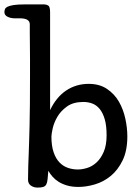

<svg xmlns="http://www.w3.org/2000/svg" viewBox="-73 -838 625 870"><path d="M154 -339Q182 -398 227 -428Q272 -458 329 -458Q378 -458 412 -435Q446 -412 466 -377Q486 -342 495 -300Q504 -258 504 -220Q504 -155 482.5 -111Q461 -67 428.5 -40.5Q396 -14 357 -2.5Q318 9 283 9Q253 9 231 2.5Q209 -4 193 -14Q177 -24 165.5 -37Q154 -50 146 -64Q144 -40 142.5 -25Q141 -10 136.5 -2Q132 6 123 9Q114 12 97 12Q80 12 67 3Q54 -6 54 -24Q54 -57 55 -84Q56 -111 57 -138.5Q58 -166 59 -197.5Q60 -229 61 -270.5Q62 -312 62.5 -367.5Q63 -423 63 -498Q63 -533 63 -568.5Q63 -604 62.5 -635Q62 -666 62 -690.5Q62 -715 62 -728Q62 -755 17 -755H-7Q-24 -755 -38.5 -762Q-53 -769 -53 -783Q-53 -790 -50.5 -796.5Q-48 -803 -39 -807.5Q-30 -812 -12 -815Q6 -818 38 -818H128Q137 -818 145.5 -813Q154 -808 154 -782ZM160 -219Q160 -177 170 -148Q180 -119 196.5 -102Q213 -85 234.5 -77.5Q256 -70 280 -70Q299 -70 322 -77Q345 -84 364.5 -102Q384 -120 397 -150Q410 -180 410 -225Q410 -269 401.5 -298Q393 -327 378.5 -344.5Q364 -362 345 -369Q326 -376 305 -376Q259 -376 230.5 -355.5Q202 -335 186.5 -308Q171 -281 165.5 -255Q160 -229 160 -219Z"/></svg>

Font: Life Savers ExtraBold
Style: Regular
Weight: 800
Designer: Pablo Impallari, Rodrigo Fuenzalida, Brenda Gallo
Foundry: Pablo Impallari, Rodrigo Fuenzalida, Brenda Gallo
Version: Version 3.001; ttfautohint (v0.95) -l 8 -r 50 -G 200 -x 14 -